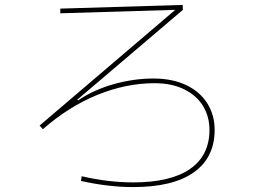

<svg xmlns="http://www.w3.org/2000/svg" viewBox="-20 -755 1040 780"><path d="M852 -227Q852 -115 767.5 -55Q683 5 521 5Q420 5 309 -20L312 -39Q420 -14 521 -14Q674 -14 752.5 -69Q831 -124 831 -227Q831 -281 805 -324Q779 -367 728.5 -392Q678 -417 608 -417Q492 -417 375.5 -369.5Q259 -322 154 -230L141 -245L692 -715L225 -701V-720L722 -735L723 -715L294 -350L297 -347Q360 -390 441.5 -413Q523 -436 603 -436Q681 -436 737 -409Q793 -382 822.5 -334.5Q852 -287 852 -227Z"/></svg>

Font: IBM Plex Sans JP Thin
Style: Regular
Weight: 100
Designer: Mike Abbink; Paul van der Laan; Pieter van Rosmalen; Wujin Sim; Yejin Wi; Jinhee Kim; Boomi Park; Yona Kim; Kichan Ma
Foundry: Sandoll Inc.
Version: Version 1.001